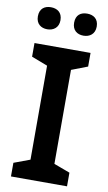

<svg xmlns="http://www.w3.org/2000/svg" viewBox="-100 -963 570 1012"><g transform="rotate(10 185.0 -457.5)"><path d="M28 -856C28 -816 55 -797 88 -797C121 -797 149 -816 149 -856C149 -898 121 -915 88 -915C55 -915 28 -898 28 -856ZM222 -856C222 -816 248 -797 282 -797C315 -797 343 -816 343 -856C343 -898 315 -915 282 -915C248 -915 222 -898 222 -856ZM335 0V-73L249 -105V-608L335 -641V-714H35V-641L121 -608V-105L35 -73V0Z"/></g></svg>

Font: Noto Sans Telugu SemiBold
Style: Regular
Weight: 600
Designer: Jelle Bosma - Monotype Design Team
Foundry: Monotype Imaging Inc.
Version: Version 2.005